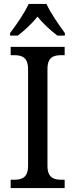

<svg xmlns="http://www.w3.org/2000/svg" viewBox="-20 -951 381 971"><path d="M31 -784V-771H70C104 -797 142 -832 170 -867C197 -832 236 -797 270 -771H308V-784C280 -822 235 -886 215 -931H125C105 -886 60 -822 31 -784ZM34 0H307V-42H292C252 -42 220 -52 220 -113V-601C220 -663 251 -672 292 -672H307V-714H34V-672H50C89 -672 122 -663 122 -601V-113C122 -51 89 -42 50 -42H34Z"/></svg>

Font: Noto Serif Ethiopic SemiCondensed
Style: Regular
Weight: 400
Width: 4
Designer: Monotype Design Team
Foundry: Monotype Imaging Inc.
Version: Version 2.102